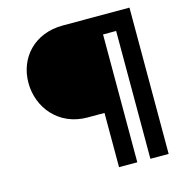

<svg xmlns="http://www.w3.org/2000/svg" viewBox="-118 -935 1008 1046"><g transform="rotate(-15 386.0 -412.5)"><path d="M601.9 0H704.9V-825H329.1C168.1 -825 67.1 -712 67.1 -571C67.1 -431 168.1 -306 329.1 -306H425.1V0H528.1V-721H601.9Z"/></g></svg>

Font: Hussar
Style: BdSuprExt
Weight: 700
Foundry: Cannot Into Space Fonts
Version: Version 2.00